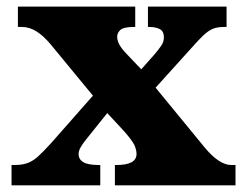

<svg xmlns="http://www.w3.org/2000/svg" viewBox="-20 -556 736 576"><path d="M280.8 -61V0H14.6V-61H23.4Q48.3 -61 64 -67.4Q79.6 -73.2 95.2 -87.6Q110.8 -102.1 131.8 -125L258.8 -269L132.8 -421.9Q88.9 -475.1 46.9 -475.1H33.7V-536.1H385.7V-475.1H381.8Q351.6 -475.1 341.8 -466.8Q331.5 -458 331.5 -445.8Q331.5 -436 336.7 -425Q341.8 -414.1 354.5 -399.9L403.8 -348.1L442.9 -392.1Q454.6 -405.8 463.1 -418Q471.7 -430.2 471.7 -443.8Q471.7 -461.9 459.7 -468.5Q447.8 -475.1 427.7 -475.1H423.8V-536.1H659.7V-475.1H650.9Q631.8 -475.1 617.7 -469.2Q603.5 -462.9 588.6 -448.5Q573.7 -434.1 551.8 -409.2L446.8 -293L593.8 -113.8Q637.7 -61 673.8 -61H686.5V0H324.7V-61H329.6Q389.6 -61 389.6 -94.2Q389.6 -105 383.8 -119.6Q377 -134.3 351.6 -163.1L301.8 -216.8L238.8 -138.2Q229.5 -127 222.7 -115.5Q215.8 -104 215.8 -94.2Q215.8 -78.1 229.7 -69.6Q243.7 -61 276.9 -61Z"/></svg>

Font: Koh Santepheap Black
Style: Regular
Weight: 900
Designer: Danh Hong
Version: Version 2.002; ttfautohint (v1.8.3)